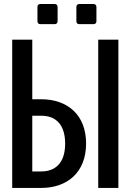

<svg xmlns="http://www.w3.org/2000/svg" viewBox="-20 -924 642 944"><path d="M178.7 -805.2H248.5C257.8 -805.2 263.2 -810.5 263.2 -819.8V-889.6C263.2 -898.9 257.8 -904.3 248.5 -904.3H178.7C169.4 -904.3 164.1 -898.9 164.1 -889.6V-819.8C164.1 -810.5 169.4 -805.2 178.7 -805.2ZM370.1 -805.2H439.5C448.7 -805.2 454.1 -810.5 454.1 -819.8V-889.6C454.1 -898.9 448.7 -904.3 439.5 -904.3H370.1C360.8 -904.3 355.5 -898.9 355.5 -889.6V-819.8C355.5 -810.5 360.8 -805.2 370.1 -805.2ZM40 0H183.1C308.6 0 403.3 -74.7 403.3 -218.3C403.3 -361.3 309.6 -436 183.1 -436H138.7V-729H40ZM462.9 0H562V-729H462.9ZM138.7 -81.1V-355H183.1C260.7 -355 300.3 -304.2 300.3 -217.8C300.3 -120.1 249.5 -81.1 183.1 -81.1Z"/></svg>

Font: Hack
Style: Regular
Weight: 400
Monospace: yes
Designer: Christopher Simpkins
Foundry: Christopher Simpkins
Version: Version 2.010